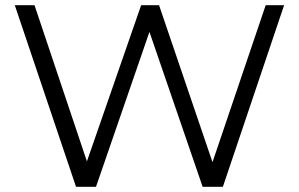

<svg xmlns="http://www.w3.org/2000/svg" viewBox="-20 -720 1151 740"><path d="M273 0 37 -700H113L315 -98L524 -700H593L799 -95L1004 -700H1075L839 0H761L556 -597L350 0Z"/></svg>

Font: Belfius21
Style: Regular
Weight: 400
Designer: Montserrat's base design by Julieta Ulanovsky, modified by Coast SPRL for Belfius Bank NV.
Foundry: Montserrat's base design by Julieta Ulanovsky, modified by Coast SPRL for Belfius Bank NV.
Version: Version 2.000;FEAKit 1.0